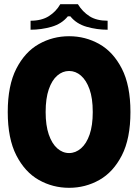

<svg xmlns="http://www.w3.org/2000/svg" viewBox="-20 -885 660 917"><path d="M17 -350Q17 -477 58 -557Q99 -637 165.5 -674.5Q232 -712 310 -712Q388 -712 454.5 -674.5Q521 -637 562 -557Q603 -477 603 -350Q603 -223 562 -143Q521 -63 454.5 -25.5Q388 12 310 12Q232 12 165.5 -25.5Q99 -63 58 -143Q17 -223 17 -350ZM198 -350Q198 -286 213 -242.5Q228 -199 253.5 -176.5Q279 -154 310 -154Q341 -154 367 -176.5Q393 -199 408 -242.5Q423 -286 423 -350Q423 -416 407.5 -459Q392 -502 366.5 -524Q341 -546 310 -546Q279 -546 253.5 -524Q228 -502 213 -458.5Q198 -415 198 -350ZM268 -865H352Q374 -829 407.5 -807.5Q441 -786 494 -786V-743Q443 -743 394 -757Q345 -771 316 -807H304Q275 -771 226 -757Q177 -743 126 -743V-786Q179 -786 213.5 -808Q248 -830 268 -865Z"/></svg>

Font: Phudu Light ExtraBold
Style: Regular
Weight: 800
Version: Version 1.005;gftools[0.9.23]